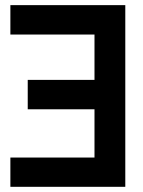

<svg xmlns="http://www.w3.org/2000/svg" viewBox="-20 -720 553 740"><path d="M462.9 0H20V-112.8H344.2V-298.8H86.9V-412.1H344.2V-586.9H20V-700.2H462.9Z"/></svg>

Font: Cakra Normal
Style: Regular
Weight: 400
Designer: Lucia Kollert, Vojtech Kollert
Foundry: OoM Type
Version: Version 1.000;Glyphs 3.1.1 (3148)